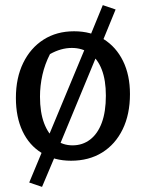

<svg xmlns="http://www.w3.org/2000/svg" viewBox="-20 -618 569 749"><path d="M204 -31 144 111 94 94 156 -55ZM257 9Q192 9 143 -21Q94 -51 68 -106Q42 -161 42 -236Q42 -314 70.5 -372.5Q99 -431 150 -463.5Q201 -496 269 -496Q335 -496 384 -465.5Q433 -435 460 -380Q487 -325 487 -251Q487 -172 458.5 -113.5Q430 -55 378.5 -23Q327 9 257 9ZM263 -51Q302 -51 331.5 -73.5Q361 -96 377 -139Q393 -182 393 -245Q393 -305 377 -346.5Q361 -388 331 -409.5Q301 -431 260 -431Q218 -431 175 -407Q155 -368 145.5 -326Q136 -284 136 -241Q136 -180 152 -137.5Q168 -95 196.5 -73Q225 -51 263 -51ZM322 -454 381 -598 431 -581 370 -432ZM156 -55 322 -454 370 -432 204 -31Z"/></svg>

Font: Piazzolla 24pt Medium
Style: Regular
Weight: 500
Designer: Juan Pablo del Peral
Foundry: Huerta Tipografica
Version: Version 2.005